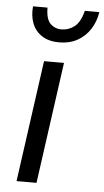

<svg xmlns="http://www.w3.org/2000/svg" viewBox="-53 -771 438 805"><g transform="rotate(5 166.0 -368.0)"><path d="M48 0 119 -511H203L132 0ZM175 -595Q132 -595 103 -613.5Q74 -632 61.5 -664Q49 -696 53 -736H114Q114 -688 133 -669Q152 -650 180 -650Q210 -650 234.5 -669Q259 -688 271 -736H332Q326 -696 305.5 -664Q285 -632 252 -613.5Q219 -595 175 -595Z"/></g></svg>

Font: Chivo Medium Light
Style: Italic
Weight: 300
Italic angle: -8.05°
Version: Version 2.002